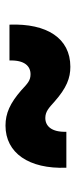

<svg xmlns="http://www.w3.org/2000/svg" viewBox="201 -660 287 730"><g transform="rotate(90 345.0 -294.5)"><path d="M73.2 -186.5H209.5C207.5 -243.7 231 -266.6 261.7 -266.6C285.6 -266.6 296.4 -255.9 322.8 -231.4C371.6 -189 410.2 -171.4 457 -171.4C561 -171.4 622.6 -260.3 617.2 -402.8H480.5C482.4 -346.2 458.5 -322.8 428.2 -322.8C403.3 -322.8 389.2 -336.9 365.7 -357.9C313.5 -403.8 276.4 -418 233.4 -418C125 -418 67.9 -329.1 73.2 -186.5Z"/></g></svg>

Font: Raveo ExtraBold
Style: Regular
Weight: 800
Designer: Jakub Foglar, Rasmus Andersson (Inter)
Foundry: Jakubfoglar.com
Version: Version 1.100;Glyphs 3.2.3 (3260)